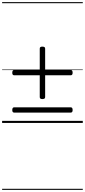

<svg xmlns="http://www.w3.org/2000/svg" viewBox="-20 -1163 803 1816"><path d="M380 -226Q368 -226 362 -230.5Q356 -235 356 -245V-703Q356 -713 362 -717.5Q368 -722 380 -722Q394 -722 400.5 -717.5Q407 -713 407 -703V-245Q407 -235 400.5 -230.5Q394 -226 380 -226ZM114 -98Q105 -98 100.5 -104Q96 -110 96 -122Q96 -148 114 -148H649Q658 -148 662.5 -141.5Q667 -135 667 -122Q667 -98 649 -98ZM114 -451Q105 -451 100.5 -457Q96 -463 96 -475Q96 -501 114 -501H649Q658 -501 662.5 -494.5Q667 -488 667 -475Q667 -451 649 -451ZM0 623H763V633H0ZM0 -20H763V0H0ZM0 -505H763V-500H0ZM0 -1143H763V-1133H0Z"/></svg>

Font: Playwrite CL Guides
Style: Regular
Weight: 400
Designer: Veronika Burian, José Scaglione
Foundry: TypeTogether
Version: Version 1.003